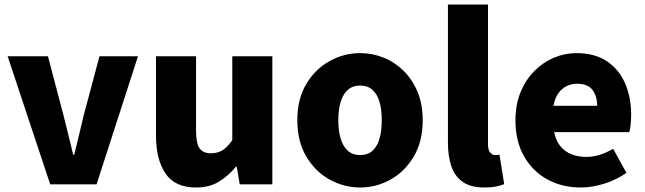

<svg xmlns="http://www.w3.org/2000/svg" viewBox="-20 -819 2866 853"><path d="M203 0 14 -569H193L262 -307Q273 -265 283.5 -221Q294 -177 305 -132H310Q321 -177 331.5 -221Q342 -265 352 -307L422 -569H593L409 0Z M851 14Q757 14 715 -48.5Q673 -111 673 -217V-569H851V-239Q851 -181 867 -159.5Q883 -138 917 -138Q947 -138 968.5 -151.5Q990 -165 1012 -196V-569H1190V0H1045L1032 -78H1028Q993 -36 951 -11Q909 14 851 14Z M1580 14Q1508 14 1444 -21.5Q1380 -57 1340.5 -124Q1301 -191 1301 -285Q1301 -379 1340.5 -445.5Q1380 -512 1444 -547.5Q1508 -583 1580 -583Q1634 -583 1684 -563Q1734 -543 1773 -504.5Q1812 -466 1835 -411Q1858 -356 1858 -285Q1858 -191 1818.5 -124Q1779 -57 1715.5 -21.5Q1652 14 1580 14ZM1580 -130Q1613 -130 1634.5 -149Q1656 -168 1666 -203Q1676 -238 1676 -285Q1676 -332 1666 -366.5Q1656 -401 1634.5 -420Q1613 -439 1580 -439Q1547 -439 1525.5 -420Q1504 -401 1493.5 -366.5Q1483 -332 1483 -285Q1483 -238 1493.5 -203Q1504 -168 1525.5 -149Q1547 -130 1580 -130Z M2132 14Q2071 14 2035.5 -11Q2000 -36 1985 -81Q1970 -126 1970 -185V-799H2148V-179Q2148 -151 2158.5 -140.5Q2169 -130 2179 -130Q2184 -130 2188 -130.5Q2192 -131 2199 -132L2220 -1Q2206 5 2184 9.5Q2162 14 2132 14Z M2560 14Q2478 14 2412.5 -21.5Q2347 -57 2308.5 -124Q2270 -191 2270 -285Q2270 -354 2292.5 -409Q2315 -464 2353.5 -503Q2392 -542 2440.5 -562.5Q2489 -583 2540 -583Q2622 -583 2676 -547Q2730 -511 2757 -449Q2784 -387 2784 -309Q2784 -285 2781.5 -264Q2779 -243 2776 -232H2442Q2450 -193 2470 -169Q2490 -145 2519 -133.5Q2548 -122 2584 -122Q2615 -122 2644 -131Q2673 -140 2704 -158L2763 -51Q2719 -20 2664.5 -3Q2610 14 2560 14ZM2439 -349H2633Q2633 -391 2612.5 -419Q2592 -447 2543 -447Q2519 -447 2497.5 -436.5Q2476 -426 2460.5 -404.5Q2445 -383 2439 -349Z"/></svg>

Font: Noto Sans HK Thin Black
Style: Regular
Weight: 900
Version: Version 2.004-H2;hotconv 1.0.118;makeotfexe 2.5.65603